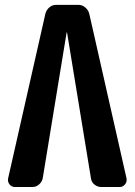

<svg xmlns="http://www.w3.org/2000/svg" viewBox="-20 -750 540 770"><path d="M337.9 -695.3 487.3 -35.2Q490.2 -21.5 481.4 -10.7Q472.7 0 460 0H385.7Q371.1 0 358.9 -9.8Q346.7 -19.5 344.7 -35.2L249 -619.1Q249 -620.1 248 -620.1Q247.1 -620.1 247.1 -619.1L151.4 -35.2Q148.4 -20.5 136.7 -10.3Q125 0 110.4 0H40Q26.4 0 18.1 -10.7Q9.8 -21.5 12.7 -35.2L162.1 -695.3Q166 -710 177.7 -720.2Q189.5 -730.5 205.1 -730.5H294.9Q309.6 -730.5 321.8 -720.2Q334 -710 337.9 -695.3Z"/></svg>

Font: Rounded-L Mgen+ 1m bold
Style: Bold
Weight: 700
Designer: [Source Han Sans]
Ryoko NISHIZUKA  (kana & ideographs); Paul D. Hunt (Latin, Greek & Cyrillic); Wenlong ZHANG  (bopomofo
Version: Version 1.059.20150602